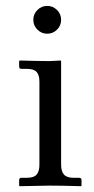

<svg xmlns="http://www.w3.org/2000/svg" viewBox="-20 -639 322 661"><path d="M190.4 -428.7V-71.8Q190.4 -49.3 200.2 -38.1Q210 -26.9 233.4 -26.9H252.4Q260.7 -26.9 260.7 -18.6V0L258.8 2Q190.4 0 151.4 0L47.9 2L45.9 0V-18.6Q45.9 -26.9 53.7 -26.9H72.8Q96.7 -26.9 106.2 -38.1Q115.7 -49.3 115.7 -71.8V-357.9Q115.7 -380.4 106.2 -391.1Q96.7 -401.9 72.8 -401.9H53.7Q45.9 -401.9 45.9 -410.2V-428.7L47.9 -430.7Q115.7 -428.7 151.4 -428.7L188.5 -430.7ZM108.9 -536.9Q94.7 -550.8 94.7 -570.8Q94.7 -590.8 108.9 -604.7Q123 -618.7 142.6 -618.7Q162.1 -618.7 176.3 -604.7Q190.4 -590.8 190.4 -570.8Q190.4 -550.8 176.3 -536.9Q162.1 -522.9 142.6 -522.9Q123 -522.9 108.9 -536.9Z"/></svg>

Font: Libertinage
Style: l
Weight: 400
Designer: OSP
Foundry: OSP
Version: Version 1.0; 2008; OFL relea